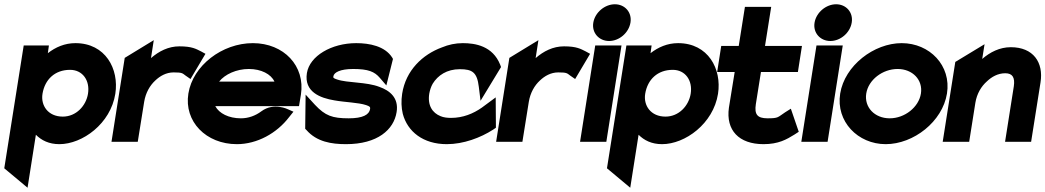

<svg xmlns="http://www.w3.org/2000/svg" viewBox="-31 -664 4895 899"><path d="M-11 124 98 215 137 -33C163 -7 198 11 247 11C355 11 487 -85 509 -225C527 -341 463 -462 322 -462C272 -462 229 -443 193 -415L198 -451H80ZM168 -225C179 -292 226 -337 297 -337C356 -337 391 -287 381 -225C372 -169 326 -118 263 -118C194 -118 159 -170 168 -225Z M491 0H614L644 -187C651 -230 671 -264 696 -287C718 -308 747 -325 782 -325C823 -325 823 -321 838 -310L861 -294L931 -412L911 -423C887 -435 868 -447 809 -447C757 -447 713 -424 676 -392L689 -476L553 -393Z M851 -226C830 -95 934 11 1078 11C1173 11 1265 -40 1323 -116L1343 -141L1318 -152C1318 -152 1251 -186 1193 -143C1165 -122 1132 -110 1097 -110C1040 -110 995 -133 977 -167H1369L1378 -221C1399 -355 1298 -462 1153 -462C1009 -462 872 -357 851 -226ZM995 -282C1022 -316 1076 -341 1134 -341C1192 -341 1238 -317 1254 -282Z M1406 -322C1392 -234 1468 -205 1535 -194C1585 -185 1647 -184 1683 -172C1701 -166 1703 -163 1702 -154C1698 -127 1668 -110 1602 -110C1525 -110 1492 -122 1444 -173L1400 -221L1398 -61L1404 -55C1452 0 1521 11 1589 11C1737 11 1813 -57 1826 -139C1837 -206 1794 -240 1746 -257C1685 -281 1596 -275 1547 -292C1529 -298 1529 -300 1530 -307C1533 -325 1562 -341 1623 -341C1694 -341 1723 -328 1747 -300L1778 -264L1809 -388L1805 -395C1771 -448 1699 -462 1637 -462C1521 -462 1419 -402 1406 -322Z M1852 -225C1847 -192 1848 -160 1855 -131C1877 -48 1950 11 2061 11C2139 11 2219 -19 2278 -57L2291 -66L2290 -208L2225 -160C2185 -132 2137 -112 2081 -112C2063 -112 2046 -114 2032 -120C1994 -135 1970 -170 1979 -226C1982 -242 1987 -258 1995 -272C2019 -311 2061 -340 2122 -340C2181 -340 2203 -325 2211 -257L2219 -192L2315 -350L2311 -361C2276 -449 2194 -462 2136 -462C2102 -462 2069 -455 2038 -442C1948 -409 1869 -335 1852 -225Z M2292 0H2415L2445 -187C2452 -230 2472 -264 2497 -287C2519 -308 2548 -325 2583 -325C2624 -325 2624 -321 2639 -310L2662 -294L2732 -412L2712 -423C2688 -435 2669 -447 2610 -447C2558 -447 2514 -424 2477 -392L2490 -476L2354 -393Z M2747 -558C2739 -510 2774 -472 2821 -472C2868 -472 2913 -510 2921 -558C2929 -606 2895 -644 2848 -644C2801 -644 2755 -606 2747 -558ZM2685 0H2808L2879 -451H2756Z M2811 124 2920 215 2959 -33C2985 -7 3020 11 3069 11C3177 11 3309 -85 3331 -225C3349 -341 3285 -462 3144 -462C3094 -462 3051 -443 3015 -415L3020 -451H2902ZM2990 -225C3001 -292 3048 -337 3119 -337C3178 -337 3213 -287 3203 -225C3194 -169 3148 -118 3085 -118C3016 -118 2981 -170 2990 -225Z M3327 -327H3409L3382 -160C3367 -54 3429 11 3544 11C3614 11 3652 -11 3689 -34L3709 -47L3672 -155L3645 -138C3610 -115 3615 -110 3563 -110C3514 -110 3501 -129 3508 -176L3532 -327H3705L3724 -449H3551L3580 -632H3457L3428 -449H3346Z M3783 -558C3775 -510 3810 -472 3857 -472C3904 -472 3949 -510 3957 -558C3965 -606 3931 -644 3884 -644C3837 -644 3791 -606 3783 -558ZM3721 0H3844L3915 -451H3792Z M3903 -226C3882 -95 3986 11 4116 11C4247 11 4382 -95 4403 -226C4424 -357 4322 -462 4191 -462C4061 -462 3924 -357 3903 -226ZM4025 -226C4035 -290 4101 -341 4172 -341C4242 -341 4291 -290 4281 -226C4271 -162 4205 -110 4135 -110C4064 -110 4015 -162 4025 -226Z M4383 0H4507L4536 -183C4543 -226 4564 -260 4590 -283C4612 -304 4641 -321 4676 -321C4710 -321 4722 -301 4716 -260L4675 0H4797L4841 -278C4856 -372 4807 -443 4702 -443C4650 -443 4605 -420 4568 -388L4579 -457L4442 -374Z"/></svg>

Font: Charger Pro
Style: UltraNarObl
Weight: 900
Designer: Jasper
Foundry: Cannot Into Space Fonts
Version: Version 1.09